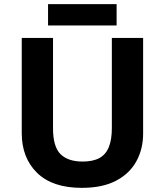

<svg xmlns="http://www.w3.org/2000/svg" viewBox="-20 -897 796 927"><path d="M671 -252Q671 -178 638.5 -118.5Q606 -59 540.5 -24.5Q475 10 375 10Q233 10 159 -62.5Q85 -135 85 -254V-714H236V-277Q236 -189 272 -153Q308 -117 379 -117Q429 -117 460 -134Q491 -151 505.5 -187Q520 -223 520 -278V-714H671ZM543 -877V-774H212V-877Z"/></svg>

Font: Noto Sans Armenian
Style: Bold
Weight: 700
Version: Version 2.007